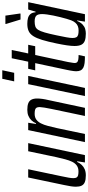

<svg xmlns="http://www.w3.org/2000/svg" viewBox="447 -1230 791 1726"><g transform="rotate(-90 843.0 -367.5)"><path d="M129 8Q91 8 68.5 -1Q46 -10 36.5 -30Q27 -50 27 -81Q27 -101 31 -127.5Q35 -154 42 -186L110 -510H184L121 -210Q113 -173 108.5 -147Q104 -121 104 -104Q104 -85 110 -75Q116 -65 129.5 -61.5Q143 -58 164 -58Q196 -58 217 -73Q238 -88 251 -114.5Q264 -141 273.5 -177.5Q283 -214 293 -258L346 -510H419L311 0H245L256 -70H250Q239 -46 223 -29Q207 -12 184 -2Q161 8 129 8Z M428 0 536 -510H602L591 -440H597Q608 -464 624 -481Q640 -498 663.5 -508Q687 -518 718 -518Q756 -518 778 -509Q800 -500 810 -480.5Q820 -461 820 -429Q820 -409 816.5 -383Q813 -357 805 -324L736 0H663L726 -300Q734 -338 738 -363.5Q742 -389 743 -406Q743 -426 737 -435.5Q731 -445 717.5 -448.5Q704 -452 683 -452Q651 -452 630.5 -437Q610 -422 596.5 -395.5Q583 -369 573.5 -332.5Q564 -296 554 -252L501 0Z M974 -636 997 -743H1074L1051 -636ZM842 0 949 -510H1023L915 0Z M1199 0Q1164 0 1139 -3Q1114 -6 1097.5 -14.5Q1081 -23 1073 -38.5Q1065 -54 1065 -79Q1065 -89 1066.5 -100.5Q1068 -112 1070.5 -127Q1073 -142 1077 -161L1138 -447H1073L1087 -510H1151L1182 -658H1256L1225 -510H1303L1290 -447H1211L1148 -152Q1146 -139 1144 -127.5Q1142 -116 1140.5 -106.5Q1139 -97 1139 -91Q1139 -78 1146 -70.5Q1153 -63 1168.5 -60Q1184 -57 1211 -57Z M1403 8Q1364 8 1339.5 -1Q1315 -10 1303.5 -32Q1292 -54 1292 -94Q1292 -122 1298 -162.5Q1304 -203 1315 -256Q1331 -333 1346.5 -384Q1362 -435 1381 -464.5Q1400 -494 1426.5 -506Q1453 -518 1491 -518Q1521 -518 1543 -512Q1565 -506 1579 -490Q1593 -474 1595 -444H1601L1620 -510H1686L1578 0H1511L1522 -70H1517Q1503 -37 1484 -20Q1465 -3 1444.5 2.5Q1424 8 1403 8ZM1431 -57Q1454 -57 1471 -64Q1488 -71 1501 -86Q1514 -101 1523 -124Q1529 -140 1536.5 -165.5Q1544 -191 1551.5 -221.5Q1559 -252 1565.5 -283Q1572 -314 1575.5 -341Q1579 -368 1579 -385Q1579 -423 1564 -437.5Q1549 -452 1513 -452Q1486 -452 1468 -446Q1450 -440 1437.5 -420.5Q1425 -401 1413.5 -361.5Q1402 -322 1388 -255Q1377 -202 1370.5 -167.5Q1364 -133 1364 -111Q1364 -88 1371 -76.5Q1378 -65 1393 -61Q1408 -57 1431 -57ZM1530 -579 1490 -710 1491 -715H1565L1584 -584L1583 -579Z"/></g></svg>

Font: Saira Condensed
Style: Italic
Weight: 400
Width: 3
Italic angle: -12°
Designer: Hector Gatti with collaboration of the Omnibus-Type team
Foundry: Omnibus-Type
Version: Version 1.100